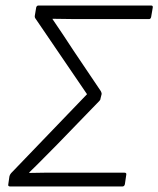

<svg xmlns="http://www.w3.org/2000/svg" viewBox="-20 -675 573 695"><path d="M17 0Q8 0 10 -8L14 -36Q15 -42 20 -48L295 -334L109 -607Q105 -612 106 -618L111 -648Q113 -655 119 -655H527Q534 -655 533 -648L527 -613Q525 -606 520 -606H320Q280 -606 245.5 -606Q211 -606 170 -607V-606Q190 -577 208.5 -549Q227 -521 246 -492L345 -345Q348 -339 348 -335L344 -319Q344 -314 340 -310L187 -152Q162 -127 137 -101.5Q112 -76 86 -51V-49Q117 -50 148.5 -50Q180 -50 211 -50H430Q439 -50 437 -42L432 -8Q430 0 423 0Z"/></svg>

Font: Sofia Sans Light
Style: Italic
Weight: 300
Italic angle: -9°
Version: Version 4.100-B